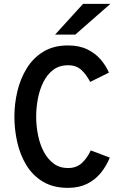

<svg xmlns="http://www.w3.org/2000/svg" viewBox="-20 -942 656 974"><path d="M325 11Q250.5 11 198.5 -20Q146.5 -51 114.5 -103Q82.5 -155 67.8 -219.5Q53 -284 53 -350Q53 -415 68.2 -479.2Q83.5 -543.5 116 -596Q148.5 -648.5 200.2 -680Q252 -711.5 325 -711.5Q382 -711.5 423 -691.5Q464 -671.5 491 -639.8Q518 -608 532.5 -573.5L437.5 -526.5Q418 -564 392.5 -587.5Q367 -611 325 -611Q280.5 -611 249.5 -587.2Q218.5 -563.5 199.5 -524.8Q180.5 -486 172 -440.2Q163.5 -394.5 163.5 -350Q163.5 -302.5 173 -256Q182.5 -209.5 202.2 -172Q222 -134.5 252.5 -112Q283 -89.5 325 -89.5Q367.5 -89.5 394.8 -114.5Q422 -139.5 440.5 -179L537 -142.5Q519.5 -99.5 491 -64.5Q462.5 -29.5 421.2 -9.2Q380 11 325 11ZM259.5 -766.5 401.5 -922.5H540L362 -766.5Z"/></svg>

Font: Overpass Mono Light SemiBold
Style: Regular
Weight: 600
Monospace: yes
Version: Version 4.000